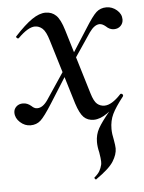

<svg xmlns="http://www.w3.org/2000/svg" viewBox="-52 -434 524 701"><g transform="rotate(-5 210.0 -83.5)"><path d="M272 228Q270 228 267.5 224.5Q265 221 267 220Q281 208 286.5 198Q292 188 295 176Q296 172 296 164Q296 154 292 130Q287 110 287 92Q287 65 299.5 42.5Q312 20 342 -16L387 -75L396 -66Q367 -29 355.5 -5Q344 19 344 49Q344 67 349 89Q353 111 353 121Q353 143 337.5 168Q322 193 273 227Q273 227 272.5 227.5Q272 228 272 228ZM220 -55 148 -292Q138 -326 125.5 -337Q113 -348 98 -348Q73 -348 36 -311Q35 -310 33 -310Q30 -310 27.5 -313.5Q25 -317 28 -319Q64 -358 91 -376.5Q118 -395 141 -395Q164 -395 179.5 -380Q195 -365 207 -325L279 -87Q288 -57 299.5 -47.5Q311 -38 326 -38Q353 -38 387 -75Q388 -76 390 -76Q394 -76 396 -72.5Q398 -69 396 -66Q359 -27 332.5 -8.5Q306 10 283 10Q260 10 246 -4Q232 -18 220 -55ZM-4 -41Q-4 -54 5.5 -63Q15 -72 30 -72Q46 -72 60 -60Q64 -56 69 -53Q74 -50 81 -50Q101 -50 119 -76L200 -197L209 -185L132 -63Q103 -17 88 -3.5Q73 10 51 10Q30 10 13 -5.5Q-4 -21 -4 -41ZM204 -198 284 -323Q312 -368 327 -381.5Q342 -395 364 -395Q385 -395 402 -380.5Q419 -366 419 -346Q419 -332 409.5 -322.5Q400 -313 385 -313Q369 -313 356 -326Q344 -336 334 -336Q315 -336 296 -309L213 -186Z"/></g></svg>

Font: Cormorant Garamond Medium
Style: Italic
Weight: 500
Italic angle: -10°
Designer: Christian Thalmann (Catharsis Fonts)
Foundry: Catharsis Fonts
Version: Version 4.000